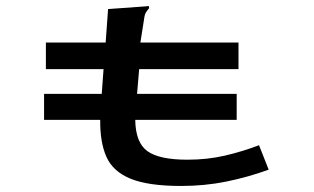

<svg xmlns="http://www.w3.org/2000/svg" viewBox="-20 -604 1040 636"><path d="M126 -207V-293H317L323 -375H132V-463H330L338 -574L463 -583L473 -584L474 -577Q468 -570 463.5 -563Q459 -556 457 -539L445 -463H770V-375H441L434 -293H764V-207H428Q429 -132 468 -103.5Q507 -75 601 -75Q667 -75 725 -88.5Q783 -102 838 -123L870 -42Q801 -17 729.5 -2.5Q658 12 580 12Q471 12 412.5 -12Q354 -36 332.5 -84.5Q311 -133 312 -207Z"/></svg>

Font: Inconsolata UltraExpanded SemiBold
Style: Regular
Weight: 600
Width: 9
Monospace: yes
Designer: Raph Levien, Cyreal, Brenton Simpson
Foundry: Raph Levien, Cyreal, Google
Version: Version 3.001; ttfautohint (v1.8.2.53-6de2)